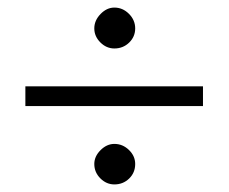

<svg xmlns="http://www.w3.org/2000/svg" viewBox="-20 -497 604 507"><path d="M282 -369Q261 -369 245 -385Q229 -401 229 -422Q229 -443 245.5 -460Q262 -477 282 -477Q304 -477 320.5 -460.5Q337 -444 337 -422Q337 -400 321 -384.5Q305 -369 282 -369ZM516 -217H47V-269H516ZM337 -64Q337 -41 321 -25.5Q305 -10 282 -10Q261 -10 245 -26Q229 -42 229 -64Q229 -84 245.5 -100.5Q262 -117 282 -117Q304 -117 320.5 -101Q337 -85 337 -64Z"/></svg>

Font: GFS Artemisia
Style: Regular
Weight: 400
Designer: Takis Katsoulidis and George D. Matthiopoulos
Foundry: Takis Katsoulidis and George D. Matthiopoulos
Version: Version 1.0